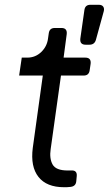

<svg xmlns="http://www.w3.org/2000/svg" viewBox="-20 -777 455 803"><path d="M248 6Q175 6 141 -37Q107 -80 117 -158L159 -461H60L71 -536H94Q128 -536 152.5 -559.5Q177 -583 181 -617L184 -638Q187 -660 209 -660H237Q262 -660 259 -634L246 -536H337Q362 -536 359 -510L355 -483Q352 -461 330 -461H235L192 -154Q186 -114 200 -89Q214 -64 263 -64H277Q303 -66 301 -41L299 -19Q297 4 271 5Q264 6 258 6Q252 6 248 6ZM338 -590Q313 -590 316 -616L333 -735Q336 -757 358 -757H393Q406 -757 411.5 -749.5Q417 -742 414 -730L381 -610Q375 -590 354 -590Z"/></svg>

Font: Pitagon Sans Text
Style: Italic
Weight: 400
Italic angle: -8°
Designer: Travis Tran
Foundry: Pitagon
Version: Version 1.001; ttfautohint (v1.8.4.7-5d5b);gftools[0.9.26]